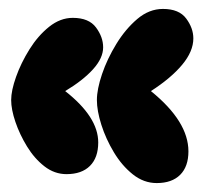

<svg xmlns="http://www.w3.org/2000/svg" viewBox="-20 -557 458 430"><path d="M331 -147Q302 -147 277.5 -166.5Q253 -186 235 -216Q217 -246 207 -277.5Q197 -309 197 -333Q197 -357 208.5 -391Q220 -425 240.5 -458.5Q261 -492 287.5 -514.5Q314 -537 345 -537Q381 -537 397 -515.5Q413 -494 413 -471Q413 -442 388 -412Q363 -382 318 -353Q402 -285 402 -218Q402 -184 383.5 -165.5Q365 -147 331 -147ZM129 -167Q102 -167 79.5 -184.5Q57 -202 40.5 -229Q24 -256 14.5 -284Q5 -312 5 -333Q5 -354 16 -385Q27 -416 46 -446.5Q65 -477 90 -497Q115 -517 143 -517Q179 -517 195 -495.5Q211 -474 211 -451Q211 -427 188.5 -402Q166 -377 126 -353Q200 -295 200 -238Q200 -204 181.5 -185.5Q163 -167 129 -167Z"/></svg>

Font: DynaPuff Condensed
Style: Bold
Weight: 700
Width: 3
Designer: Toshi Omagari, Jennifer Daniel
Foundry: Google Fonts
Version: Version 2.000; ttfautohint (v1.8.4.7-5d5b)